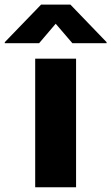

<svg xmlns="http://www.w3.org/2000/svg" viewBox="-94 -794 472 814"><path d="M228.5 0H55.2V-545.4H228.5ZM357.9 -610.8H212.9L142.1 -693.4L71.8 -610.8H-73.7V-615.2L80.1 -774.4H204.6L357.9 -615.2Z"/></svg>

Font: My Font
Style: Regular
Weight: 500
Designer: Rasmus Andersson
Foundry: rsms
Version: Version 0.001